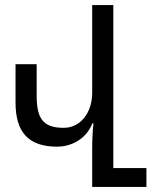

<svg xmlns="http://www.w3.org/2000/svg" viewBox="-20 -734 608 754"><path d="M555 -74H425V-714H342V-369C342 -294 298 -232 230 -232C145 -232 124 -273 124 -360V-482H41V-332C41 -215 91 -158 205 -158C253 -158 316 -182 343 -250H347C344 -221 342 -188 342 -151V0H555Z"/></svg>

Font: Noto Sans Armenian ExtraCondensed
Style: Regular
Weight: 400
Width: 2
Designer: Monotype Design Team
Foundry: Monotype Imaging Inc.
Version: Version 2.008